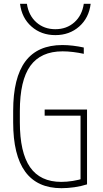

<svg xmlns="http://www.w3.org/2000/svg" viewBox="-20 -976 540 1006"><path d="M302 10Q49 10 49 -335V-395Q49 -569 113 -654.5Q177 -740 307 -740Q334 -740 363 -736.5Q392 -733 419 -727V-694Q392 -700 363 -703.5Q334 -707 308 -707Q194 -707 139 -631Q84 -555 84 -394V-336Q84 -177 137.5 -100Q191 -23 301 -23Q330 -23 361.5 -28Q393 -33 420 -42L402 -25V-370H214V-402H436V-10Q405 0 369.5 5Q334 10 302 10ZM270 -792Q196 -792 145 -837Q94 -882 85 -956H121Q130 -895 170.5 -859Q211 -823 270 -823Q329 -823 369.5 -859Q410 -895 419 -956H455Q446 -882 395 -837Q344 -792 270 -792Z"/></svg>

Font: M PLUS Code Latin ExtraLight
Style: Regular
Weight: 250
Designer: Coji Morishita
Foundry: UNDERFOREST DESIGN
Version: Version 1.002; ttfautohint (v1.8.3)